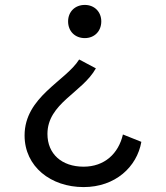

<svg xmlns="http://www.w3.org/2000/svg" viewBox="-20 -612 675 781"><path d="M370 -334 302 -370C247 -282 80 -218 80 -61C80 66 187 149 320 149C449 149 537 67 555 -35L480 -65C462 13 405 66 320 66C231 66 173 14 173 -67C173 -192 315 -235 370 -334ZM325 -592C285 -592 257 -564 257 -525C257 -485 285 -457 325 -457C364 -457 392 -485 392 -525C392 -564 364 -592 325 -592Z"/></svg>

Font: Gully
Style: Regular
Weight: 400
Designer: jaikishan Patel
Foundry: MagicType
Version: Version 1.000;Glyphs 3.2 (3242)